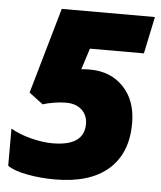

<svg xmlns="http://www.w3.org/2000/svg" viewBox="-52 -760 684 815"><g transform="rotate(5 290.0 -352.0)"><path d="M319.8 -467.8Q408.2 -467.8 463.1 -410.4Q518.1 -353 518.1 -255.9Q518.1 -128.4 439.5 -59.3Q360.8 9.8 211.9 9.8Q148.9 9.8 92.5 -1Q36.1 -11.7 9.8 -30.8V-189Q48.3 -167 98.1 -154.5Q147.9 -142.1 188 -142.1Q323.2 -142.1 323.2 -235.8Q323.2 -272.9 298.6 -295.9Q273.9 -318.8 231.9 -318.8Q206.1 -318.8 177.7 -314Q149.4 -309.1 132.8 -303.2L73.2 -348.1L178.2 -713.9H575.2L542 -556.2H312L283.2 -465.8Q300.3 -467.8 319.8 -467.8Z"/></g></svg>

Font: TypoPRO Open Sans
Style: Italic
Weight: 800
Italic angle: -12°
Foundry: Ascender Corporation
Version: Version 1.10